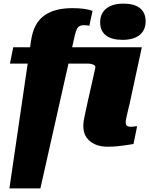

<svg xmlns="http://www.w3.org/2000/svg" viewBox="-20 -804 824 1060"><path d="M442 -665Q429 -665 419.5 -660Q410 -655 404.5 -643.5Q399 -632 394 -613L203 236H32L151 -577Q158 -626 175.5 -660.5Q193 -695 222 -716.5Q251 -738 290 -748.5Q329 -759 379 -759Q418 -759 445 -755Q472 -751 491 -744L473 -661Q469 -663 461 -664Q453 -665 442 -665ZM506 -428Q508 -436 503 -441.5Q498 -447 487.5 -450Q477 -453 463 -453H35L53 -543H763L696 -233Q689 -204 684 -183Q679 -162 676.5 -149Q674 -136 674 -128Q674 -115 681 -109.5Q688 -104 702 -104Q710 -104 716 -105Q722 -106 727.5 -106.5Q733 -107 737 -107L717 -9Q699 -6 676 -2.5Q653 1 627 3.5Q601 6 573 6Q534 6 504 -7.5Q474 -21 457 -46Q440 -71 440 -109Q440 -124 443 -141.5Q446 -159 451.5 -184Q457 -209 465 -246ZM656 -584Q597 -584 565 -608.5Q533 -633 533 -681Q533 -730 567 -757Q601 -784 662 -784Q721 -784 752.5 -759Q784 -734 784 -687Q784 -637 750.5 -610.5Q717 -584 656 -584Z"/></svg>

Font: Roboto Serif Black
Style: Italic
Weight: 900
Italic angle: -10°
Version: Version 1.008